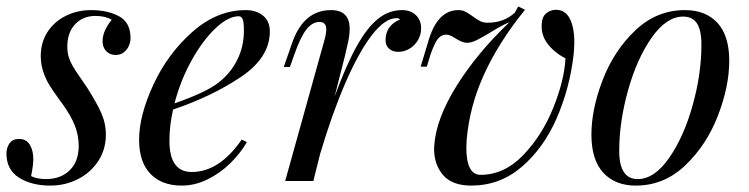

<svg xmlns="http://www.w3.org/2000/svg" viewBox="-37 -559 2314 593"><path d="M105 -5.9Q150.4 -5.9 178.2 -33Q206.1 -60.1 206.1 -108.9Q206.1 -140.6 194.1 -171.4Q182.1 -202.1 153.8 -241.2L147.5 -249.5Q127.9 -276.4 116.5 -294.7Q105 -313 96.9 -336.4Q88.9 -359.9 88.9 -386.2Q88.9 -427.7 109.6 -460Q130.4 -492.2 166 -510Q201.7 -527.8 244.1 -527.8Q295.9 -527.8 331.1 -508.5Q366.2 -489.3 366.2 -440.9Q366.2 -430.2 361.3 -418.2Q356.4 -406.2 345.9 -397.7Q335.4 -389.2 319.8 -389.2Q302.7 -389.2 291.3 -400.9Q279.8 -412.6 279.8 -431.2Q279.8 -463.4 308.1 -498Q288.1 -509.8 257.8 -509.8Q219.7 -509.8 195.3 -484.4Q170.9 -459 170.9 -415Q170.9 -397 175.5 -382.3Q180.2 -367.7 188 -354.2Q195.8 -340.8 212.9 -316.4Q230 -291.5 231 -290Q260.7 -243.7 275.4 -210.9Q290 -178.2 290 -143.1Q290 -97.7 266.6 -61.8Q243.2 -25.9 203.9 -5.9Q164.6 14.2 118.2 14.2Q60.5 14.2 21.7 -10.3Q-17.1 -34.7 -17.1 -85Q-17.1 -102.5 -7.6 -116.2Q2 -129.9 22 -129.9Q44.4 -129.9 55.2 -111.8Q65.9 -93.8 65.9 -66.9Q65.9 -49.3 59.1 -15.1Q77.6 -5.9 105 -5.9Z M497.6 -220.7Q486.3 -171.9 486.3 -124Q486.3 -27.8 555.2 -27.8Q640.6 -27.8 709.5 -127.9L725.6 -120.1Q705.1 -85 673.8 -54.4Q642.6 -23.9 603.8 -4.9Q564.9 14.2 524.4 14.2Q462.4 14.2 427.5 -22.2Q392.6 -58.6 392.6 -127Q392.6 -202.6 437 -298.1Q481.4 -393.6 557.4 -460.7Q633.3 -527.8 722.2 -527.8Q754.4 -527.8 775.4 -510.7Q796.4 -493.7 796.4 -461.9Q796.4 -380.9 706.3 -320.8Q616.2 -260.7 497.6 -220.7ZM502 -239.7Q601.1 -274.4 638.2 -304.2Q675.3 -333 695.8 -374.3Q716.3 -415.5 716.3 -463.9Q716.3 -490.7 712.4 -499.8Q708.5 -508.8 700.2 -508.8Q668 -508.8 628.4 -471.4Q588.9 -434.1 554.4 -371.8Q520 -309.6 502 -239.7Z M1263.7 -471.2Q1263.7 -451.7 1253.9 -435.1Q1244.1 -418.5 1228 -408.7Q1211.9 -398.9 1193.4 -398.9Q1175.8 -398.9 1164.8 -408.4Q1153.8 -418 1153.8 -435.1Q1153.8 -480 1198.7 -499Q1194.8 -502.9 1187.5 -502.9Q1151.9 -502.9 1111.3 -450.2Q1070.8 -397.5 1029.8 -303Q988.8 -208.5 951.7 -83.5L930.7 0H843.8L963.4 -429.2Q970.7 -454.1 970.7 -468.3Q970.7 -491.2 949.7 -491.2Q927.2 -491.2 908.9 -467.5Q890.6 -443.8 871.6 -389.2L858.4 -352.1H839.4L864.7 -424.8Q899.9 -527.8 985.4 -527.8Q1043 -527.8 1043 -469.7Q1043 -453.6 1039.6 -436Q1036.1 -418.5 1028.8 -388.2L996.6 -261.2Q1032.7 -359.4 1065.4 -417.5Q1098.1 -475.6 1131.6 -501.7Q1165 -527.8 1204.6 -527.8Q1231.9 -527.8 1247.8 -512Q1263.7 -496.1 1263.7 -471.2Z M1636.2 -486.8Q1637.7 -508.3 1650.9 -518.6Q1664.1 -528.8 1680.2 -528.8Q1708.5 -528.8 1722.7 -501.7Q1736.8 -474.6 1736.8 -427.7Q1736.8 -411.6 1734.4 -388.2Q1722.2 -284.7 1681.9 -192.9Q1641.6 -101.1 1574.2 -43.5Q1506.8 14.2 1418.5 14.2Q1359.4 14.2 1331.5 -18.3Q1303.7 -50.8 1303.7 -99.1L1304.2 -109.9Q1310.1 -192.4 1372.8 -293.2Q1435.5 -394 1536.1 -490.2Q1516.6 -482.9 1479.5 -460Q1451.2 -442.9 1434.8 -434.8Q1418.5 -426.8 1404.3 -426.8Q1392.1 -426.8 1370.6 -439.9Q1352.5 -452.1 1341.3 -452.1Q1325.7 -452.1 1315.2 -438.7Q1304.7 -425.3 1292.5 -390.1L1281.2 -353H1262.2L1284.2 -425.8Q1312 -527.8 1378.4 -527.8Q1391.1 -527.8 1400.4 -522.9Q1409.7 -518.1 1423.3 -508.3Q1436.5 -498.5 1446.3 -493.7Q1456.1 -488.8 1469.2 -488.8Q1519 -488.8 1553.2 -520L1563.5 -539.1L1584.5 -528.8Q1503.4 -428.7 1458.3 -329.8Q1413.1 -231 1404.3 -127Q1403.3 -110.4 1403.3 -103.5Q1403.3 -19 1447.3 -19Q1520.5 -19 1579.1 -80.1Q1637.7 -141.1 1671.9 -226.3Q1706.1 -311.5 1709.5 -378.9Q1676.3 -395.5 1654.8 -423.1Q1633.3 -450.7 1636.2 -486.8Z M2078.6 -527.8Q2142.6 -527.8 2179 -488.3Q2215.3 -448.7 2215.3 -371.1Q2215.3 -292.5 2180.4 -201.9Q2145.5 -111.3 2079.8 -48.6Q2014.2 14.2 1926.8 14.2Q1862.8 14.2 1826.2 -25.6Q1789.6 -65.4 1789.6 -143.1Q1789.6 -221.7 1824.5 -312.3Q1859.4 -402.8 1925.3 -465.3Q1991.2 -527.8 2078.6 -527.8ZM1875.5 -92.8Q1875.5 -5.9 1932.6 -5.9Q1983.9 -5.9 2029.3 -70.8Q2074.7 -135.7 2102.1 -233.2Q2129.4 -330.6 2129.4 -420.9Q2129.4 -465.8 2115.5 -486.8Q2101.6 -507.8 2072.8 -507.8Q2021.5 -507.8 1975.8 -442.9Q1930.2 -377.9 1902.8 -280.3Q1875.5 -182.6 1875.5 -92.8Z"/></svg>

Font: TypoPRO Playfair Display
Style: Italic
Weight: 400
Italic angle: -14°
Designer: Claus Eggers Sørensen
Foundry: Claus Eggers Sørensen
Version: Version 1.004;PS 001.004;hotconv 1.0.70;makeotf.lib2.5.58329